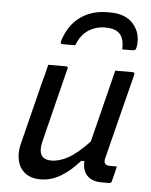

<svg xmlns="http://www.w3.org/2000/svg" viewBox="-56 -850 712 908"><g transform="rotate(5 300.0 -396.5)"><path d="M160 -532H244Q256 -532 252 -521Q230 -433 208 -345Q186 -257 164 -168Q143 -82 214 -82Q251 -82 293 -105Q335 -128 392 -188Q412 -270 433 -352Q454 -434 478 -532H560Q572 -532 569 -520Q544 -420 517.5 -317Q491 -214 468 -120Q464 -106 465 -99Q466 -92 470 -88Q477 -81 492 -81H525Q521 -64 516.5 -44.5Q512 -25 507 -8Q504 0 496 0H459Q414 0 390.5 -24.5Q367 -49 370 -93H355Q310 -42 264.5 -15.5Q219 11 170 11Q124 11 96.5 -11Q69 -33 61 -68.5Q53 -104 62 -143Q80 -216 98.5 -289Q117 -362 135 -435Q142 -459 148 -483.5Q154 -508 160 -532ZM413 -731Q369 -731 333.5 -708Q298 -685 279 -635H221Q211 -635 210 -639Q209 -643 213 -657Q238 -730 291.5 -767Q345 -804 418 -804H430Q504 -804 541 -761Q578 -718 570 -657Q568 -643 564 -639Q560 -635 550 -635H502Q504 -685 483 -708Q462 -731 413 -731Z"/></g></svg>

Font: Recursive Sn Lnr St
Style: Italic
Weight: 400
Italic angle: -15°
Version: Version 1.079;hotconv 1.0.112;makeotfexe 2.5.65598; ttfautoh